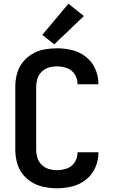

<svg xmlns="http://www.w3.org/2000/svg" viewBox="-20 -1002 616 1030"><path d="M285 8Q327 8 367.5 -2Q408 -12 441 -38Q474 -64 491 -102.5Q508 -141 508 -183V-185H396V-184Q396 -156 381 -132Q366 -108 339.5 -98.5Q313 -89 285 -89Q263 -89 241.5 -95.5Q220 -102 203.5 -118Q187 -134 180.5 -156Q174 -178 174 -200V-535Q174 -557 180.5 -579Q187 -601 203.5 -617Q220 -633 241.5 -639.5Q263 -646 285 -646Q313 -646 339.5 -636.5Q366 -627 381 -603Q396 -579 396 -551V-550H508V-553Q508 -594 491 -632.5Q474 -671 441 -697Q408 -723 367.5 -733Q327 -743 285 -743Q251 -743 216.5 -736.5Q182 -730 152 -712Q122 -694 100.5 -666Q79 -638 70.5 -604Q62 -570 62 -535V-200Q62 -166 70.5 -132Q79 -98 100.5 -69.5Q122 -41 152 -23.5Q182 -6 216.5 1Q251 8 285 8ZM271 -764 430 -916 347 -982 207 -815Z"/></svg>

Font: Iosevka Sparkle Semibold
Style: Regular
Weight: 600
Designer: Belleve Invis
Foundry: Belleve Invis
Version: Version 4.5.0; ttfautohint (v1.8.3)